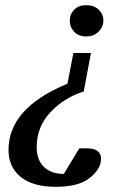

<svg xmlns="http://www.w3.org/2000/svg" viewBox="-20 -514 525 743"><path d="M380 -435Q380 -410 361.5 -391.5Q343 -373 314 -373Q284 -373 267 -391Q250 -409 250 -434Q250 -459 267 -476.5Q284 -494 314 -494Q344 -494 362 -476.5Q380 -459 380 -435ZM371 101Q371 139 328 174Q285 209 196 209Q108 209 60.5 171Q13 133 13 66Q13 -96 241 -190L264 -309H332L304 -160Q228 -136 175 -79.5Q122 -23 122 55Q122 105 150 132Q178 159 227 159L287 60H316Q371 60 371 101Z"/></svg>

Font: Veleka
Style: Italic
Weight: 400
Italic angle: -12°
Designer: Stefan Peev, Context Ltd, 2016; SIL International, 1997-2014.
Foundry: Stefan Peev, Context Ltd, 2016
Version: Version 1.000